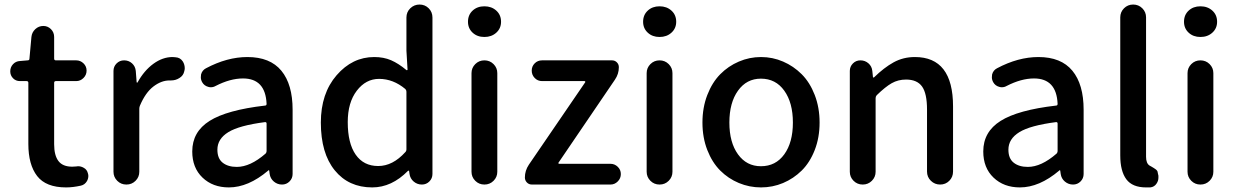

<svg xmlns="http://www.w3.org/2000/svg" viewBox="-20 -817 5477 850"><path d="M272.5 12.7Q183.6 12.7 144.5 -37.6Q105.5 -87.9 105.5 -179.7V-450.2Q105.5 -458 97.7 -458H68.4Q49.8 -458 37.6 -470.7Q25.4 -483.4 25.4 -501Q25.4 -519.5 37.6 -532.7Q49.8 -545.9 68.4 -546.9L102.5 -549.8Q110.4 -549.8 110.4 -557.6L119.1 -653.3Q121.1 -673.8 136.2 -688Q151.4 -702.1 171.9 -702.1Q191.4 -702.1 205.6 -688Q219.7 -673.8 219.7 -653.3V-557.6Q219.7 -549.8 227.5 -549.8H317.4Q335.9 -549.8 349.6 -536.6Q363.3 -523.4 363.3 -504.4Q363.3 -485.4 349.6 -471.7Q335.9 -458 317.4 -458H227.5Q219.7 -458 219.7 -450.2V-178.7Q219.7 -128.9 238.8 -104Q257.8 -79.1 299.8 -79.1Q307.6 -79.1 317.4 -80.1Q321.3 -81.1 325.2 -81.1Q338.9 -81.1 350.6 -74.2Q365.2 -66.4 369.1 -49.8Q371.1 -43.9 371.1 -38.1Q371.1 -26.4 365.2 -15.6Q355.5 1 337.9 4.9Q302.7 12.7 272.5 12.7Z M482.4 -56.6V-502.9Q482.4 -522.5 496.1 -536.1Q509.8 -549.8 529.3 -549.8Q549.8 -549.8 564.5 -536.6Q579.1 -523.4 581.1 -502.9L585 -452.1Q585.9 -451.2 587.4 -451.2Q588.9 -451.2 588.9 -452.1Q618.2 -504.9 659.2 -534.7Q700.2 -564.5 744.1 -564.5Q751 -564.5 756.8 -563.5Q778.3 -562.5 790 -543.9Q797.9 -530.3 797.9 -514.6Q797.9 -508.8 795.9 -502Q792 -482.4 774.4 -471.7Q757.8 -460.9 737.3 -460.9Q736.3 -460.9 735.4 -460.9Q733.4 -460.9 730.5 -460.9Q694.3 -460.9 659.2 -434.1Q624 -407.2 599.6 -349.6Q596.7 -342.8 596.7 -335.9V-56.6Q596.7 -33.2 580.1 -16.6Q563.5 0 539.6 0Q515.6 0 499 -16.6Q482.4 -33.2 482.4 -56.6Z M993.2 12.7Q921.9 12.7 876.5 -30.8Q831.1 -74.2 831.1 -146.5Q831.1 -233.4 907.7 -281.7Q984.4 -330.1 1153.3 -349.6Q1160.2 -349.6 1160.2 -357.4Q1155.3 -469.7 1055.7 -469.7Q999 -469.7 934.6 -436.5Q924.8 -430.7 913.1 -430.7Q907.2 -430.7 901.4 -432.6Q883.8 -437.5 875 -453.1Q869.1 -463.9 869.1 -474.6Q869.1 -481.4 870.1 -487.3Q875 -505.9 891.6 -514.6Q985.4 -564.5 1075.2 -564.5Q1175.8 -564.5 1225.6 -503.9Q1275.4 -443.4 1275.4 -331.1V-46.9Q1275.4 -27.3 1261.7 -13.7Q1248 0 1228.5 0Q1208 0 1192.4 -13.2Q1176.8 -26.4 1173.8 -46.9L1171.9 -61.5Q1170.9 -63.5 1169.4 -63.5Q1168 -63.5 1167 -61.5Q1079.1 12.7 993.2 12.7ZM1028.3 -78.1Q1087.9 -78.1 1155.3 -136.7Q1160.2 -141.6 1160.2 -149.4V-269.5Q1160.2 -276.4 1154.3 -276.4Q1154.3 -276.4 1153.3 -276.4Q1039.1 -261.7 990.7 -231.9Q942.4 -202.1 942.4 -154.3Q942.4 -115.2 965.8 -96.7Q989.3 -78.1 1028.3 -78.1Z M1627.9 12.7Q1523.4 12.7 1461.9 -63Q1400.4 -138.7 1400.4 -274.4Q1400.4 -403.3 1470.2 -483.9Q1540 -564.5 1636.7 -564.5Q1678.7 -564.5 1711.4 -550.3Q1744.1 -536.1 1779.3 -506.8Q1780.3 -505.9 1782.2 -506.3Q1784.2 -506.8 1784.2 -509.8L1779.3 -592.8V-739.3Q1779.3 -763.7 1796.4 -780.3Q1813.5 -796.9 1837.4 -796.9Q1861.3 -796.9 1877.9 -780.3Q1894.5 -763.7 1894.5 -739.3V-46.9Q1894.5 -27.3 1880.9 -13.7Q1867.2 0 1847.7 0Q1827.1 0 1811.5 -13.2Q1795.9 -26.4 1793 -46.9L1791 -60.5Q1791 -61.5 1789.1 -61.5Q1787.1 -61.5 1786.1 -60.5Q1713.9 12.7 1627.9 12.7ZM1654.3 -82Q1718.8 -82 1774.4 -143.6Q1779.3 -148.4 1779.3 -156.2V-411.1Q1779.3 -418 1774.4 -422.9Q1720.7 -467.8 1658.2 -467.8Q1599.6 -467.8 1559.6 -415.5Q1519.5 -363.3 1519.5 -276.4Q1519.5 -182.6 1554.7 -132.3Q1589.8 -82 1654.3 -82Z M2067.4 -56.6V-493.2Q2067.4 -516.6 2084 -533.2Q2100.6 -549.8 2124.5 -549.8Q2148.4 -549.8 2165 -533.2Q2181.6 -516.6 2181.6 -493.2V-56.6Q2181.6 -33.2 2165 -16.6Q2148.4 0 2124.5 0Q2100.6 0 2084 -16.6Q2067.4 -33.2 2067.4 -56.6ZM2051.8 -720.7Q2051.8 -751 2072.3 -770Q2092.8 -789.1 2124.5 -789.1Q2156.2 -789.1 2177.2 -770Q2198.2 -751 2198.2 -720.7Q2198.2 -691.4 2177.2 -672.4Q2156.2 -653.3 2124.5 -653.3Q2092.8 -653.3 2072.3 -672.4Q2051.8 -691.4 2051.8 -720.7Z M2335 0Q2321.3 0 2312.5 -9.3Q2303.7 -18.6 2303.7 -31.2Q2303.7 -61.5 2321.3 -87.9L2570.3 -452.1Q2572.3 -454.1 2570.8 -456.1Q2569.3 -458 2567.4 -458H2379.9Q2360.4 -458 2347.2 -471.7Q2334 -485.4 2334 -504.4Q2334 -523.4 2347.2 -536.6Q2360.4 -549.8 2379.9 -549.8H2689.5Q2702.1 -549.8 2710.9 -541Q2719.7 -532.2 2719.7 -519.5Q2719.7 -489.3 2702.1 -463.9L2453.1 -97.7Q2451.2 -95.7 2452.1 -93.8Q2453.1 -91.8 2456.1 -91.8H2682.6Q2701.2 -91.8 2714.8 -78.6Q2728.5 -65.4 2728.5 -46.4Q2728.5 -27.3 2714.8 -13.7Q2701.2 0 2682.6 0Z M2842.8 -56.6V-493.2Q2842.8 -516.6 2859.4 -533.2Q2876 -549.8 2899.9 -549.8Q2923.8 -549.8 2940.4 -533.2Q2957 -516.6 2957 -493.2V-56.6Q2957 -33.2 2940.4 -16.6Q2923.8 0 2899.9 0Q2876 0 2859.4 -16.6Q2842.8 -33.2 2842.8 -56.6ZM2827.1 -720.7Q2827.1 -751 2847.7 -770Q2868.2 -789.1 2899.9 -789.1Q2931.6 -789.1 2952.6 -770Q2973.6 -751 2973.6 -720.7Q2973.6 -691.4 2952.6 -672.4Q2931.6 -653.3 2899.9 -653.3Q2868.2 -653.3 2847.7 -672.4Q2827.1 -691.4 2827.1 -720.7Z M3089.8 -274.4Q3089.8 -340.8 3111.3 -396.5Q3132.8 -452.1 3168.5 -488.3Q3204.1 -524.4 3251 -544.4Q3297.9 -564.5 3349.1 -564.5Q3400.4 -564.5 3446.8 -544.4Q3493.2 -524.4 3529.3 -488.3Q3565.4 -452.1 3586.9 -396.5Q3608.4 -340.8 3608.4 -274.4Q3608.4 -208 3586.9 -152.8Q3565.4 -97.7 3529.3 -62Q3493.2 -26.4 3446.8 -6.8Q3400.4 12.7 3349.1 12.7Q3297.9 12.7 3251 -6.8Q3204.1 -26.4 3168.5 -62Q3132.8 -97.7 3111.3 -152.8Q3089.8 -208 3089.8 -274.4ZM3348.6 -81.1Q3414.1 -81.1 3452.1 -133.8Q3490.2 -186.5 3490.2 -274.4Q3490.2 -362.3 3452.1 -415.5Q3414.1 -468.8 3348.6 -468.8Q3285.2 -468.8 3247.1 -415.5Q3209 -362.3 3209 -274.4Q3209 -186.5 3247.1 -133.8Q3285.2 -81.1 3348.6 -81.1Z M3742.2 -56.6V-502.9Q3742.2 -522.5 3755.9 -536.1Q3769.5 -549.8 3789.1 -549.8Q3809.6 -549.8 3824.7 -536.6Q3839.8 -523.4 3841.8 -502.9L3844.7 -475.6Q3845.7 -473.6 3847.2 -473.6Q3848.6 -473.6 3849.6 -474.6Q3893.6 -517.6 3936 -541Q3978.5 -564.5 4030.3 -564.5Q4199.2 -564.5 4199.2 -345.7V-57.6Q4199.2 -33.2 4182.6 -16.6Q4166 0 4142.1 0Q4118.2 0 4101.1 -16.6Q4084 -33.2 4084 -57.6V-332Q4084 -403.3 4062 -434.1Q4040 -464.8 3991.2 -464.8Q3956.1 -464.8 3927.7 -448.7Q3899.4 -432.6 3861.3 -395.5Q3856.4 -389.6 3856.4 -382.8V-56.6Q3856.4 -33.2 3839.8 -16.6Q3823.2 0 3799.3 0Q3775.4 0 3758.8 -16.6Q3742.2 -33.2 3742.2 -56.6Z M4495.1 12.7Q4423.8 12.7 4378.4 -30.8Q4333 -74.2 4333 -146.5Q4333 -233.4 4409.7 -281.7Q4486.3 -330.1 4655.3 -349.6Q4662.1 -349.6 4662.1 -357.4Q4657.2 -469.7 4557.6 -469.7Q4501 -469.7 4436.5 -436.5Q4426.8 -430.7 4415 -430.7Q4409.2 -430.7 4403.3 -432.6Q4385.7 -437.5 4377 -453.1Q4371.1 -463.9 4371.1 -474.6Q4371.1 -481.4 4372.1 -487.3Q4377 -505.9 4393.6 -514.6Q4487.3 -564.5 4577.1 -564.5Q4677.7 -564.5 4727.5 -503.9Q4777.3 -443.4 4777.3 -331.1V-46.9Q4777.3 -27.3 4763.7 -13.7Q4750 0 4730.5 0Q4710 0 4694.3 -13.2Q4678.7 -26.4 4675.8 -46.9L4673.8 -61.5Q4672.9 -63.5 4671.4 -63.5Q4669.9 -63.5 4668.9 -61.5Q4581.1 12.7 4495.1 12.7ZM4530.3 -78.1Q4589.8 -78.1 4657.2 -136.7Q4662.1 -141.6 4662.1 -149.4V-269.5Q4662.1 -276.4 4656.2 -276.4Q4656.2 -276.4 4655.3 -276.4Q4541 -261.7 4492.7 -231.9Q4444.3 -202.1 4444.3 -154.3Q4444.3 -115.2 4467.8 -96.7Q4491.2 -78.1 4530.3 -78.1Z M5053.7 12.7Q4993.2 12.7 4966.3 -23.4Q4939.5 -59.6 4939.5 -128.9V-740.2Q4939.5 -763.7 4956.1 -780.3Q4972.7 -796.9 4996.6 -796.9Q5020.5 -796.9 5037.1 -780.3Q5053.7 -763.7 5053.7 -740.2V-123Q5053.7 -93.8 5069.3 -84Q5071.3 -83 5078.1 -79.1Q5085 -75.2 5087.9 -73.2Q5090.8 -71.3 5095.7 -67.9Q5100.6 -64.5 5103 -60.5Q5105.5 -56.6 5105.5 -51.8L5108.4 -39.1Q5108.4 -35.2 5108.4 -30.3Q5108.4 -16.6 5100.6 -4.9Q5090.8 10.7 5072.3 12.7Q5063.5 12.7 5053.7 12.7Z M5237.3 -56.6V-493.2Q5237.3 -516.6 5253.9 -533.2Q5270.5 -549.8 5294.4 -549.8Q5318.4 -549.8 5335 -533.2Q5351.6 -516.6 5351.6 -493.2V-56.6Q5351.6 -33.2 5335 -16.6Q5318.4 0 5294.4 0Q5270.5 0 5253.9 -16.6Q5237.3 -33.2 5237.3 -56.6ZM5221.7 -720.7Q5221.7 -751 5242.2 -770Q5262.7 -789.1 5294.4 -789.1Q5326.2 -789.1 5347.2 -770Q5368.2 -751 5368.2 -720.7Q5368.2 -691.4 5347.2 -672.4Q5326.2 -653.3 5294.4 -653.3Q5262.7 -653.3 5242.2 -672.4Q5221.7 -691.4 5221.7 -720.7Z"/></svg>

Font: Gen Jyuu Gothic Medium
Style: Regular
Weight: 500
Designer: [Source Han Sans]
Ryoko NISHIZUKA  (kana & ideographs); Paul D. Hunt (Latin, Greek & Cyrillic); Wenlong ZHANG  (bopomofo
Version: Version 1.002.20150607